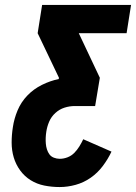

<svg xmlns="http://www.w3.org/2000/svg" viewBox="-20 -755 549 775"><path d="M221 0Q189 0 159 -6Q129 -12 104 -27.5Q79 -43 61.5 -67Q44 -91 35.5 -119.5Q27 -148 27 -179.5Q27 -211 32 -242Q37 -276 51 -309.5Q65 -343 90.5 -369.5Q116 -396 149.5 -412.5Q183 -429 217 -436L218 -441L132 -621L150 -735H509L491 -621H298L383 -441L364 -327H282Q261 -327 240.5 -320.5Q220 -314 203.5 -299Q187 -284 178.5 -264Q170 -244 167 -224Q165 -211 164.5 -199Q164 -187 165 -175Q166 -163 169.5 -152Q173 -141 179.5 -132Q186 -123 197.5 -118.5Q209 -114 221 -114Q237 -114 252.5 -120Q268 -126 279.5 -137.5Q291 -149 300 -163.5Q309 -178 316 -193L430 -143Q416 -113 395 -85Q374 -57 346 -37.5Q318 -18 285.5 -9Q253 0 221 0Z"/></svg>

Font: Iosevka Curly Heavy
Style: Italic
Weight: 900
Italic angle: -9°
Monospace: yes
Designer: Belleve Invis
Foundry: Belleve Invis
Version: Version 22.1.2; ttfautohint (v1.8.4)